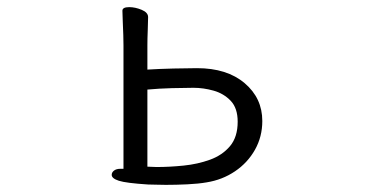

<svg xmlns="http://www.w3.org/2000/svg" viewBox="-20 -502 1040 538"><path d="M326 -375Q326 -385 325.5 -403.5Q325 -422 324 -441.5Q323 -461 323 -472Q323 -482 342 -482Q359 -482 377 -474.5Q395 -467 395 -454Q395 -442 394 -417.5Q393 -393 393 -375V-307Q425 -309 466 -310Q507 -311 532 -311Q616 -311 665.5 -269Q715 -227 715 -163Q715 -119 694.5 -82.5Q674 -46 638.5 -22Q603 2 559 9Q536 13 505 14.5Q474 16 445 16Q430 16 417.5 15.5Q405 15 395 15Q333 11 313 4.5Q293 -2 293 -12Q293 -19 299.5 -24Q306 -29 317 -29H326ZM393 -35Q399 -35 405.5 -34.5Q412 -34 419 -34Q455 -34 494.5 -38Q534 -42 568.5 -54.5Q603 -67 624.5 -92.5Q646 -118 646 -161Q646 -199 626.5 -219.5Q607 -240 578.5 -248Q550 -256 522 -256Q498 -256 461.5 -255Q425 -254 393 -251Z"/></svg>

Font: Moon Stars Kai HW
Style: Regular
Weight: 400
Designer: GuiWonder
Version: Version 1.101